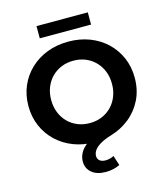

<svg xmlns="http://www.w3.org/2000/svg" viewBox="-153 -988 1150 1335"><g transform="rotate(-15 422.0 -320.5)"><path d="M442.7 231.6Q377.4 231.6 341 200.8Q304.6 170 304.6 120Q304.6 88.4 320.5 58.8Q336.4 29.1 370.6 3.5Q404.7 -22.1 457.7 -40.6L466.7 9.4Q452.6 10.4 442 11.1Q431.4 11.8 422.2 11.8Q339.6 11.8 269.8 -14.9Q200 -41.6 148.2 -90.5Q96.4 -139.4 67.9 -205.5Q39.3 -271.6 39.3 -350Q39.3 -428.8 67.9 -494.7Q96.4 -560.6 148.2 -609.5Q200 -658.4 269.8 -685.1Q339.6 -711.8 422.2 -711.8Q505.2 -711.8 574.8 -685.1Q644.3 -658.4 695.8 -609.5Q747.3 -560.6 775.9 -494.7Q804.5 -428.8 804.5 -350Q804.5 -262.2 769.8 -192.3Q735.1 -122.4 675.8 -75Q616.5 -27.6 542.3 -5.6Q495.3 8.4 464.2 26.3Q433.1 44.2 418.3 64.5Q403.4 84.8 403.4 106.7Q403.4 127.9 418.6 140.5Q433.9 153.1 460.7 153.1Q477.1 153.1 493.2 148.6Q509.3 144.1 520.9 137.9L543.6 208.6Q525 218.6 498.1 225.1Q471.1 231.6 442.7 231.6ZM422.2 -125.5Q469.1 -125.5 508.7 -141.7Q548.4 -158 578 -188Q607.7 -218.1 624.2 -259.3Q640.7 -300.6 640.7 -350Q640.7 -400.1 624.2 -441Q607.7 -481.9 578 -512Q548.4 -542 508.7 -558.3Q469.1 -574.5 422.2 -574.5Q375.3 -574.5 335.3 -558.3Q295.4 -542 265.7 -512Q236.1 -481.9 219.6 -441Q203 -400.1 203 -350Q203 -300.6 219.6 -259.3Q236.1 -218.1 265.7 -188Q295.4 -158 335.3 -141.7Q375.3 -125.5 422.2 -125.5ZM237.5 -785.2V-873.1H606.8V-785.2Z"/></g></svg>

Font: Montserrat Thin
Style: Regular
Weight: 100
Designer: Julieta Ulanovsky
Foundry: Julieta Ulanovsky
Version: Version 9.000